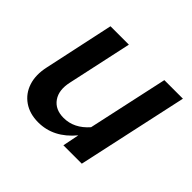

<svg xmlns="http://www.w3.org/2000/svg" viewBox="-124 -656 819 819"><g transform="rotate(45 285.0 -247.0)"><path d="M191 7Q139 7 103 -18Q67 -43 53 -86Q39 -129 51 -184L119 -501H230L167 -210Q154 -153 178.5 -118Q203 -83 254 -83Q317 -83 365 -138L444 -501H556L447 0H336L351 -75Q283 7 191 7Z"/></g></svg>

Font: Red Hat Text Medium
Style: Italic
Weight: 500
Italic angle: -12°
Designer: Pentagram, MCKL
Foundry: Pentagram, MCKL
Version: Version 1.023; ttfautohint (v1.8.3)